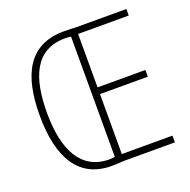

<svg xmlns="http://www.w3.org/2000/svg" viewBox="-127 -840 955 966"><g transform="rotate(-20 350.0 -356.5)"><path d="M315 -716C125 -716 56 -575 56 -359C56 -128 138 3 310 3C336 3 357 1 377 0H649V-36H378V-357H634V-393H378V-679H649V-714H381C359 -715 344 -716 315 -716ZM309 -681C322 -681 332 -680 340 -679V-35C332 -33 323 -32 310 -32C160 -33 95 -160 95 -359C95 -545 146 -681 309 -681Z"/></g></svg>

Font: Noto Sans Ethiopic Condensed ExtraLight
Style: Regular
Weight: 200
Width: 3
Designer: Monotype Design Team
Foundry: Monotype Imaging Inc.
Version: Version 2.102